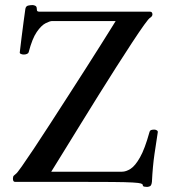

<svg xmlns="http://www.w3.org/2000/svg" viewBox="-20 -717 689 757"><path d="M39 0Q31 0 31 -13Q31 -21 34.5 -24.5Q38 -28 42 -31Q47 -34 66 -61Q85 -88 114 -131.5Q143 -175 177.5 -228.5Q212 -282 248.5 -338.5Q285 -395 318.5 -447.5Q352 -500 378.5 -542Q405 -584 420.5 -609Q436 -634 436 -634H185Q177 -634 160 -625.5Q143 -617 125 -591Q107 -565 93 -511Q92 -507 86.5 -504.5Q81 -502 74 -502Q67 -502 62 -504.5Q57 -507 58 -511Q61 -537 65 -569Q69 -601 73 -631Q77 -661 80 -682Q82 -693 91 -695Q100 -697 108 -697Q114 -697 119.5 -694Q125 -691 125 -683Q125 -675 127.5 -673Q130 -671 135 -671H571Q581 -671 581 -660Q581 -653 572 -647Q567 -645 548 -618.5Q529 -592 500.5 -548.5Q472 -505 437.5 -451Q403 -397 367.5 -340Q332 -283 299 -229.5Q266 -176 239.5 -133Q213 -90 197.5 -65Q182 -40 182 -40H461Q477 -40 495 -51.5Q513 -63 532 -96.5Q551 -130 569 -195Q571 -203 576.5 -204.5Q582 -206 588 -206Q594 -206 598.5 -203Q603 -200 602 -195Q596 -157 589 -109Q582 -61 579 0Q578 10 574.5 14.5Q571 19 560 20Q556 20 549.5 19Q543 18 543 13Q543 9 536 6.5Q529 4 503 2.5Q477 1 423 0.5Q369 0 275.5 0Q182 0 39 0Z"/></svg>

Font: Sedan SC
Style: Regular
Weight: 400
Designer: Sebastian Salazar
Foundry: Sebastian Salazar
Version: Version 1.100; ttfautohint (v1.8.4.7-5d5b)